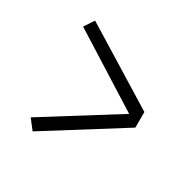

<svg xmlns="http://www.w3.org/2000/svg" viewBox="-125 -728 849 831"><g transform="rotate(30 300.0 -313.0)"><path d="M125.5 -588.5 508 -352.5V-274.5L131 -38L93.5 -86.5L455 -312.5L93.5 -540Z"/></g></svg>

Font: Fira Code Light Light
Style: Regular
Weight: 300
Monospace: yes
Version: Version 5.002